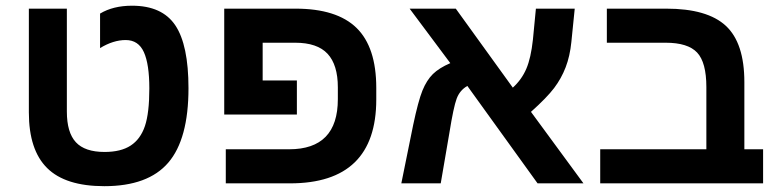

<svg xmlns="http://www.w3.org/2000/svg" viewBox="-20 -636 2702 666"><path d="M341.8 9.8Q207 9.8 143.6 -53Q80.1 -115.7 80.1 -246.1V-606H211.9V-249Q211.9 -176.3 243.2 -142.6Q274.4 -108.9 342.8 -108.9Q399.4 -108.9 433.3 -131.1Q467.3 -153.3 482.7 -198.7Q498 -244.1 498 -329.1Q498 -413.6 479 -455.3Q460 -497.1 416 -497.1Q373 -497.1 327.1 -469.2V-588.9Q372.6 -616.2 438 -616.2Q542.5 -616.2 588.1 -548.1Q633.8 -480 633.8 -330.1Q633.8 -153.3 563.7 -71.8Q493.7 9.8 341.8 9.8Z M1151.9 -333Q1151.9 -411.1 1116.2 -449.5Q1080.6 -487.8 1003.9 -487.8H891.1V-356.9H1009.8V-238.8H757.8V-606H1004.9Q1148.4 -606 1216.8 -539.1Q1285.2 -472.2 1285.2 -331.1V-291Q1285.2 0 985.8 0H763.2V-118.2H982.9Q1151.9 -118.2 1151.9 -292Z M1400.9 -606H1561L1758.8 -332Q1789.6 -359.9 1805.7 -397.5Q1821.8 -435.1 1828.6 -499L1838.9 -606H1973.6L1961.9 -490.2Q1957 -441.4 1942.1 -402.6Q1927.2 -363.8 1902.1 -330.6Q1877 -297.4 1821.8 -248L2003.9 0H1844.7L1601.1 -337.9Q1574.7 -322.8 1564 -293.7Q1553.2 -264.6 1539.1 -176.8L1508.8 0H1372.1L1413.1 -202.1Q1430.7 -285.6 1445.3 -321.8Q1460 -357.9 1481.7 -379.2Q1503.4 -400.4 1542 -417Z M2085 -487.8V-606H2291Q2433.6 -606 2497.8 -546.4Q2562 -486.8 2562 -351.1V-118.2H2627V0H2062V-118.2H2430.2V-334Q2430.2 -419.4 2398.2 -453.6Q2366.2 -487.8 2289.1 -487.8Z"/></svg>

Font: Arial
Style: Bold
Weight: 700
Designer: Steve Matteson
Foundry: Ascender Corporation
Version: Version 2.00.3